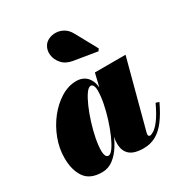

<svg xmlns="http://www.w3.org/2000/svg" viewBox="-175 -866 943 1001"><g transform="rotate(-30 296.0 -365.5)"><path d="M152 10Q79.5 10 48.5 -34.8Q17.5 -79.5 17.5 -152.5Q17.5 -210 38.8 -266.2Q60 -322.5 96.2 -368.5Q132.5 -414.5 177.8 -442.2Q223 -470 271 -470Q296.5 -470 316.5 -458.5Q336.5 -447 348 -423.2Q359.5 -399.5 359.5 -363.5Q359.5 -347.5 354.2 -314.2Q349 -281 338.5 -238.8Q328 -196.5 311.2 -153Q294.5 -109.5 271.8 -72.5Q249 -35.5 219 -12.8Q189 10 152 10ZM223.5 -48.5Q236 -48.5 252 -71Q268 -93.5 284 -130.2Q300 -167 313.8 -210.2Q327.5 -253.5 335.8 -295.8Q344 -338 344 -371Q344 -383.5 341.5 -392.5Q339 -401.5 334.5 -406.2Q330 -411 324 -411Q310.5 -411 294.2 -388Q278 -365 261.8 -327.8Q245.5 -290.5 232 -247.2Q218.5 -204 210.2 -162Q202 -120 202 -88.5Q202 -72 207 -60.2Q212 -48.5 223.5 -48.5ZM402 10Q345 10 318.8 -13.2Q292.5 -36.5 292.5 -79.5Q292.5 -90 293.2 -97.5Q294 -105 295 -110L311 -184L337 -265.5L350.5 -346.5L378 -460H562.5L455 -55.5Q453 -48 453 -41Q453 -37 455.5 -34Q458 -31 463 -31Q471 -31 487 -41Q503 -51 524.8 -79.8Q546.5 -108.5 573 -165L592.5 -158.5Q565.5 -101 537.2 -63.8Q509 -26.5 475.8 -8.2Q442.5 10 402 10ZM449.5 -546 309.5 -569Q269.5 -575.5 247.2 -600.5Q225 -625.5 221.5 -656Q218 -686.5 234.5 -710.5Q244.5 -725 263.5 -733.5Q282.5 -742 305.5 -741.2Q328.5 -740.5 350.2 -728Q372 -715.5 387 -688L458 -558.5Z"/></g></svg>

Font: Bodoni Moda 11pt Black
Style: Italic
Weight: 900
Italic angle: -13°
Designer: Owen Earl
Foundry: indestructible type
Version: Version 2.004